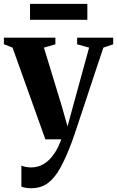

<svg xmlns="http://www.w3.org/2000/svg" viewBox="-28 -717 602 988"><path d="M132.5 251.5Q116 251.5 102.8 249.2Q89.5 247 82 243V135.5Q90 139 103.8 141.8Q117.5 144.5 132.5 144.5Q159 144.5 182 134.5Q205 124.5 224.5 105.5Q244 86.5 259.8 60Q275.5 33.5 287.5 0H205.5L36.5 -472L-8 -489.5V-523H257V-489L198 -472L289 -174L319.5 -66.5L347.5 -169.5L430.5 -472L369 -489V-523H554.5V-489L504 -472Q483 -410 461.5 -345Q440 -280 419.8 -219Q399.5 -158 383 -108.2Q366.5 -58.5 355.5 -26Q344.5 6.5 341.5 14Q312.5 92 283.5 145Q254.5 198 218.8 224.8Q183 251.5 132.5 251.5ZM421.5 -697V-615H126.5V-697Z"/></svg>

Font: Merriweather 96pt
Style: Bold
Weight: 700
Version: Version 2.100